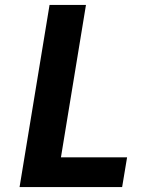

<svg xmlns="http://www.w3.org/2000/svg" viewBox="-20 -755 640 775"><path d="M59 0 180 -735H327L226 -120H493L473 0Z"/></svg>

Font: Iosevka Aile Heavy
Style: Italic
Weight: 900
Italic angle: -9°
Designer: Belleve Invis
Foundry: Belleve Invis
Version: Version 31.1.0; ttfautohint (v1.8.4)